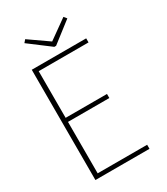

<svg xmlns="http://www.w3.org/2000/svg" viewBox="-191 -856 819 941"><g transform="rotate(-30 219.0 -385.5)"><path d="M63 0V-624H371V-601H89V-337H323V-314H89V-23H369V0ZM327 -771 340 -755 225 -666H215L97 -755L110 -770L219 -694Z"/></g></svg>

Font: Inconsolata SemiCondensed ExtraLight
Style: Regular
Weight: 200
Width: 4
Monospace: yes
Designer: Raph Levien, Cyreal, Brenton Simpson
Foundry: Raph Levien, Cyreal, Google
Version: Version 3.100; ttfautohint (v1.8.4.7-5d5b)